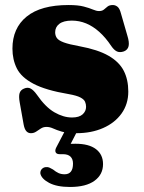

<svg xmlns="http://www.w3.org/2000/svg" viewBox="-20 -516 572 764"><path d="M244.5 -7H294L254.5 69.5L220 62Q231.5 59 245.2 57.5Q259 56 280.5 56Q334 56 362 77.5Q390 99 390 137Q390 178.5 356.2 203.2Q322.5 228 258.5 228Q206 228 175.2 211.5Q144.5 195 140.5 174Q140 163 146.8 156.2Q153.5 149.5 162.5 149Q171 148 177.2 151.2Q183.5 154.5 191 158.5Q202.5 168 213.2 172.8Q224 177.5 237 177.5Q270.5 177.5 270.5 135Q270.5 117 260.5 107.2Q250.5 97.5 230.5 97.5H217.5Q205 97.5 201.5 90Q198 82.5 203.5 71.5ZM266.5 -48.5Q295 -48.5 308.8 -61Q322.5 -73.5 322.5 -91Q322.5 -101.5 318.5 -111Q314.5 -120.5 299.8 -128.2Q285 -136 253.5 -141.5Q161.5 -157 113 -182.8Q64.5 -208.5 47 -243.8Q29.5 -279 29.5 -322.5Q29.5 -404 86 -450Q142.5 -496 253 -496Q290.5 -496 313.2 -490Q336 -484 349.8 -478Q363.5 -472 374 -472Q386.5 -472 393.5 -478Q400.5 -484 408 -490Q415.5 -496 429 -496Q439 -496 447.5 -489.2Q456 -482.5 461 -463.5L487 -373.5Q495 -348 491.8 -332.8Q488.5 -317.5 473 -311.5Q457 -306 445.5 -311.2Q434 -316.5 423 -332.5Q400 -367 375 -389.2Q350 -411.5 322.8 -422.8Q295.5 -434 266 -434Q233 -434 216.2 -421.2Q199.5 -408.5 199.5 -387.5Q199.5 -374.5 206.2 -364.8Q213 -355 234 -347.2Q255 -339.5 296.5 -332Q369.5 -318.5 411.8 -294.2Q454 -270 472.2 -234.8Q490.5 -199.5 490.5 -151.5Q490.5 -102 463.8 -64.5Q437 -27 390.2 -6.5Q343.5 14 284 14Q247.5 14 226.2 7.8Q205 1.5 191.5 -4.8Q178 -11 165 -11Q152.5 -11 142.8 -4.8Q133 1.5 123.8 7.8Q114.5 14 103 14Q92 14 84.8 6Q77.5 -2 74 -21L58.5 -108Q54 -133 58 -145.5Q62 -158 75.5 -163.5Q90.5 -170 102.2 -163.5Q114 -157 126.5 -139.5Q161 -89.5 196.8 -69Q232.5 -48.5 266.5 -48.5Z"/></svg>

Font: Fraunces Black
Style: Regular
Weight: 900
Version: Version 1.000;[b76b70a41]